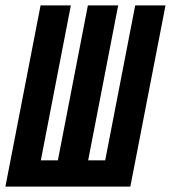

<svg xmlns="http://www.w3.org/2000/svg" viewBox="-39 -690 632 710"><path d="M-19 0 111 -670H223L112 -97H175L286 -670H398L287 -97H350L461 -670H573L443 0Z"/></svg>

Font: Lode Term
Style: Bold Italic
Weight: 700
Italic angle: -11°
Monospace: yes
Designer: Belleve Invis
Foundry: Belleve Invis
Version: Version 29.2.0